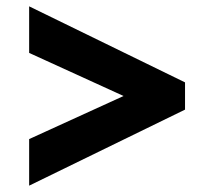

<svg xmlns="http://www.w3.org/2000/svg" viewBox="-20 -628 677 606"><path d="M72 -189V-42L564 -282V-368L72 -608V-461L370 -325Z"/></svg>

Font: Noto Sans Bengali Black
Style: Regular
Weight: 900
Designer: Jelle Bosma - Monotype Design Team
Foundry: Monotype Imaging Inc.
Version: Version 2.003